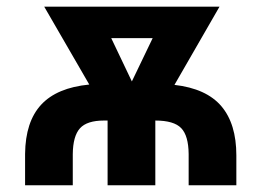

<svg xmlns="http://www.w3.org/2000/svg" viewBox="-20 -548 773 568"><path d="M370.1 -307.1 431.6 -435.1H309.1ZM496.1 -296.9Q590.3 -286.1 634.8 -233.9Q679.2 -181.6 679.2 -88.4V0H538.1V-92.3Q537.6 -146.5 516.1 -168.9Q494.6 -191.4 439.5 -191.4V0H298.3V-191.4H287.6Q237.3 -191.4 216.6 -168.5Q195.8 -145.5 195.3 -91.8V0H54.2V-92.8Q55.2 -188 101.8 -238.3Q148.4 -288.6 244.1 -297.9L110.8 -528.3H629.4Z"/></svg>

Font: MAUL Bold
Style: Bold
Weight: 700
Designer: MAUL
Version: Version 1.0; 2020; ttfautohint (v1.8.3)